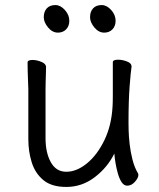

<svg xmlns="http://www.w3.org/2000/svg" viewBox="-20 -721 630 759"><path d="M392 -592Q370 -592 353 -612.5Q336 -633 336 -653Q336 -675 348 -688Q360 -701 382 -701Q402 -701 419.5 -681.5Q437 -662 437 -639Q437 -618 424.5 -605Q412 -592 392 -592ZM209 -592Q187 -592 170 -612.5Q153 -633 153 -653Q153 -675 165 -688Q177 -701 199 -701Q219 -701 236.5 -681.5Q254 -662 254 -639Q254 -618 241.5 -605Q229 -592 209 -592ZM500 -457Q497 -439 492.5 -381Q488 -323 488 -237Q488 -229 488.5 -205.5Q489 -182 492.5 -151Q496 -120 504 -89Q512 -58 526 -35Q527 -33 527 -29Q527 -18 513.5 -2.5Q500 13 483 13Q470 13 461 -0.5Q452 -14 446 -35Q440 -56 436.5 -77.5Q433 -99 432 -114Q405 -59 354.5 -20.5Q304 18 242 18Q184 18 151.5 -9Q119 -36 105.5 -79Q92 -122 92 -171V-368Q92 -374 91 -395Q90 -416 89.5 -439.5Q89 -463 89 -474Q89 -484 109 -484Q125 -484 143.5 -476.5Q162 -469 162 -456Q162 -448 161.5 -431.5Q161 -415 160.5 -397.5Q160 -380 160 -368V-175Q160 -117 181 -79.5Q202 -42 242 -42Q283 -42 323.5 -75Q364 -108 392.5 -166.5Q421 -225 425 -301Q426 -317 426 -343V-475Q426 -485 447 -485Q464 -485 482 -478Q500 -471 500 -459Z"/></svg>

Font: Klee One SemiBold
Style: Regular
Weight: 600
Designer: Fontworks Inc.
Foundry: Fontworks Inc.
Version: Version 1.00;January 12, 2022;FontCreator 13.0.0.2683 64-bit